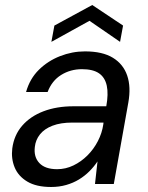

<svg xmlns="http://www.w3.org/2000/svg" viewBox="-20 -734 590 766"><path d="M184 12Q125 12 89 -9.5Q53 -31 38.5 -66Q24 -101 29 -142Q36 -195 68.5 -232.5Q101 -270 153.5 -290Q206 -310 273 -310H404Q413 -359 406 -392Q399 -425 375 -441.5Q351 -458 307 -458Q261 -458 224 -435Q187 -412 170 -367H84Q99 -420 135 -455.5Q171 -491 219.5 -510Q268 -529 319 -529Q389 -529 430.5 -503.5Q472 -478 487.5 -432.5Q503 -387 492 -325L434 0H359L369 -90Q355 -69 336.5 -50.5Q318 -32 295 -18Q272 -4 244 4Q216 12 184 12ZM208 -59Q242 -59 273 -74Q304 -89 329 -114Q354 -139 370.5 -171Q387 -203 392 -237L393 -245H269Q222 -245 189.5 -232.5Q157 -220 139.5 -198Q122 -176 119 -148Q114 -108 137 -83.5Q160 -59 208 -59ZM185 -567 197 -632 348 -714 471 -632 459 -567 337 -651Z"/></svg>

Font: DM Sans 11pt
Style: Italic
Weight: 400
Italic angle: -10°
Version: Version 4.004;gftools[0.9.30]